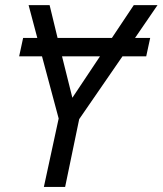

<svg xmlns="http://www.w3.org/2000/svg" viewBox="-20 -734 639 754"><path d="M152.3 0 210.4 -268.6 145 -512.7H55.2L70.8 -585H126.5L92.3 -713.9H174.8L206.1 -585H419.4L505.4 -713.9H598.6L510.3 -585H569.8L554.2 -512.7H460.9L291 -266.1L235.8 0ZM264.2 -350.1 372.6 -512.7H223.6Z"/></svg>

Font: Open Sans
Style: Italic
Weight: 400
Italic angle: -12°
Designer: Monotype Design Team
Foundry: Monotype Imaging Inc.
Version: Version 3.000; ttfautohint (v1.8.4)